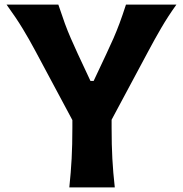

<svg xmlns="http://www.w3.org/2000/svg" viewBox="-20 -809 789 829"><path d="M279.3 0Q286.1 -64 289.3 -123.8Q292.5 -183.6 292.5 -257.8V-290.5L132.3 -589.8Q106 -639.2 78.1 -685.1Q50.3 -731 8.3 -789.1H231.9Q247.6 -741.7 260 -707.8Q272.5 -673.8 285.6 -644Q298.8 -614.3 315.4 -577.6L370.6 -459.5H384.3L438.5 -574.7Q456.5 -612.8 470 -643.6Q483.4 -674.3 496.1 -708.3Q508.8 -742.2 523.9 -789.1H741.7Q705.6 -738.8 676.3 -688.5Q647 -638.2 621.6 -590.3L461.9 -292V-257.8Q461.9 -183.6 465.1 -123.8Q468.3 -64 475.6 0Z"/></svg>

Font: Pinar DS1 Bold
Style: Regular
Weight: 700
Designer: Amin Abedi
Version: Version 3.000